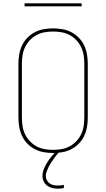

<svg xmlns="http://www.w3.org/2000/svg" viewBox="-20 -914 640 1157"><path d="M300 8Q272 8 243.5 3Q215 -2 190 -15Q165 -28 145 -48.5Q125 -69 113 -94.5Q101 -120 96 -148Q91 -176 91 -205V-530Q91 -559 96 -587Q101 -615 113 -640.5Q125 -666 145 -686.5Q165 -707 190 -720Q215 -733 243.5 -738Q272 -743 300 -743Q328 -743 356.5 -738Q385 -733 410 -720Q435 -707 455 -686.5Q475 -666 487 -640.5Q499 -615 504 -587Q509 -559 509 -530V-205Q509 -176 504 -148Q499 -120 487 -94.5Q475 -69 455 -48.5Q435 -28 410 -15Q385 -2 356.5 3Q328 8 300 8ZM300 -11Q326 -11 351.5 -15.5Q377 -20 399.5 -32Q422 -44 440 -63Q458 -82 469 -105Q480 -128 484 -153.5Q488 -179 488 -205V-530Q488 -556 484 -581.5Q480 -607 469 -630Q458 -653 440 -672Q422 -691 399.5 -703Q377 -715 351.5 -719.5Q326 -724 300 -724Q274 -724 248.5 -719.5Q223 -715 200.5 -703Q178 -691 160 -672Q142 -653 131 -630Q120 -607 116 -581.5Q112 -556 112 -530V-205Q112 -179 116 -153.5Q120 -128 131 -105Q142 -82 160 -63Q178 -44 200.5 -32Q223 -20 248.5 -15.5Q274 -11 300 -11ZM328 223Q312 223 295 219Q278 215 264.5 205Q251 195 243.5 179.5Q236 164 236 147Q236 125 244.5 104Q253 83 265 64Q277 45 291.5 27.5Q306 10 322 -5L325 -8H338V0Q328 11 319.5 22Q311 33 302.5 44.5Q294 56 286.5 68Q279 80 272.5 93Q266 106 261 119.5Q256 133 256 147Q256 160 262.5 172Q269 184 279.5 191.5Q290 199 303 201.5Q316 204 329 204Q338 204 347 203Q356 202 365 200V219Q356 221 347 222Q338 223 328 223ZM472 -876H128V-894H472Z"/></svg>

Font: Iosevka SS04 Thin Extended
Style: Regular
Weight: 100
Width: 7
Monospace: yes
Designer: Belleve Invis
Foundry: Belleve Invis
Version: Version 19.0.0; ttfautohint (v1.8.4)